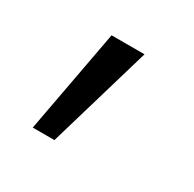

<svg xmlns="http://www.w3.org/2000/svg" viewBox="-72 -168 403 399"><g transform="rotate(30 129.5 31.0)"><path d="M99 155H47L93 -93H172Z"/></g></svg>

Font: Asta Sans Light
Style: Regular
Weight: 300
Designer: 42dot
Version: Version 1.000